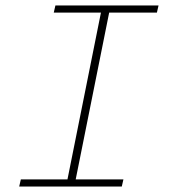

<svg xmlns="http://www.w3.org/2000/svg" viewBox="-20 -680 640 700"><path d="M50 0 56 -26H226L348 -634H176L182 -660H558L552 -634H378L256 -26H430L424 0Z"/></svg>

Font: SourceCodeVF
Style: Italic
Weight: 200
Italic angle: -11°
Monospace: yes
Designer: Paul D. Hunt, Teo Tuominen
Foundry: Adobe
Version: Version 1.026;hotconv 1.1.0;makeotfexe 2.6.0